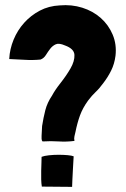

<svg xmlns="http://www.w3.org/2000/svg" viewBox="-20 -728 491 748"><path d="M146 -177H147Q178 -179 208.5 -177Q239 -175 270 -179V-180Q268 -188 270 -197Q272 -206 274 -214Q281 -249 291.5 -278Q302 -307 323 -336Q338 -356 352.5 -369.5Q367 -383 383 -405Q400 -427 413 -453Q426 -479 430 -511Q435 -555 419 -593Q403 -631 372.5 -658Q342 -685 300.5 -698Q259 -711 213 -707Q170 -705 135 -686.5Q100 -668 74 -639Q48 -610 33 -573.5Q18 -537 16 -499V-498Q46 -497 76.5 -495Q107 -493 138 -496Q151 -501 159 -514Q167 -527 176 -538.5Q185 -550 197.5 -555.5Q210 -561 233 -551Q269 -538 270 -514Q271 -490 255 -462Q239 -434 216.5 -405.5Q194 -377 183 -356Q164 -328 156.5 -298.5Q149 -269 144 -237L142 -199Q142 -194 142 -187.5Q142 -181 146 -177ZM261 0V-1V-2Q261 -9 262 -28Q263 -47 264 -67Q265 -87 266 -102.5Q267 -118 267 -119Q260 -122 243.5 -123.5Q227 -125 208 -125Q189 -125 170.5 -123Q152 -121 142 -117Q142 -110 141.5 -95Q141 -80 140.5 -63Q140 -46 140.5 -29Q141 -12 143 -1H146L259 0Z"/></svg>

Font: Londrina Solid
Style: Regular
Weight: 400
Designer: Marcelo Magalhaes
Foundry: Marcelo Magalhães
Version: Version 1.002